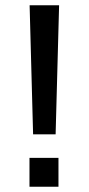

<svg xmlns="http://www.w3.org/2000/svg" viewBox="-20 -708 336 728"><path d="M204.1 -688 190.9 -198.7H105.5L92.3 -688ZM201.7 -109.4V0H91.8V-109.4Z"/></svg>

Font: Arimo Medium
Style: Regular
Weight: 500
Designer: Steve Matteson
Foundry: Monotype Imaging Inc.
Version: Version 1.33